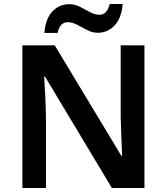

<svg xmlns="http://www.w3.org/2000/svg" viewBox="-20 -941 835 961"><path d="M703 0H540L205 -558H201Q204 -512 206.5 -460.5Q209 -409 210 -357V0H92V-714H254L588 -160H591Q590 -201 587.5 -253Q585 -305 584 -354V-714H703ZM202 -776Q208 -848 242.5 -884Q277 -920 327 -920Q355 -920 381 -906.5Q407 -893 431 -880Q455 -867 478 -867Q516 -867 529 -921H594Q588 -850 553.5 -813.5Q519 -777 469 -777Q442 -777 416.5 -790.5Q391 -804 366.5 -817Q342 -830 319 -830Q280 -830 268 -776Z"/></svg>

Font: Noto Sans Sora Sompeng Semi
Style: Bold
Weight: 700
Designer: Monotype Design Team. David Williams.
Foundry: Monotype Imaging Inc.
Version: Version 2.101; ttfautohint (v1.8.4.7-5d5b)